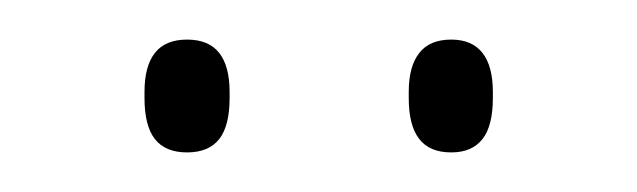

<svg xmlns="http://www.w3.org/2000/svg" viewBox="-20 -668 322 97"><path d="M74.5 -591Q63.5 -591 58.2 -597.8Q53 -604.5 53 -618.5V-621.5Q53 -634.5 58.2 -641.2Q63.5 -648 74.5 -648Q85.5 -648 90.8 -641.2Q96 -634.5 96 -621.5V-618.5Q96 -604.5 90.8 -597.8Q85.5 -591 74.5 -591ZM208 -591Q197 -591 191.8 -597.8Q186.5 -604.5 186.5 -618.5V-621.5Q186.5 -634.5 191.8 -641.2Q197 -648 208 -648Q218.5 -648 223.8 -641.2Q229 -634.5 229 -621.5V-618.5Q229 -604.5 223.8 -597.8Q218.5 -591 208 -591Z"/></svg>

Font: Anek Latin Medium Thin
Style: Regular
Weight: 250
Version: Version 1.003